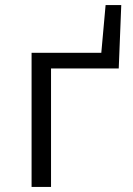

<svg xmlns="http://www.w3.org/2000/svg" viewBox="-20 -740 526 760"><path d="M105 -531H381L398 -720H460L450 -469H182V0H105Z"/></svg>

Font: Nebula Sans Book
Style: Regular
Weight: 400
Designer: Paul D. Hunt for Adobe (as Source Sans)
Foundry: Nebula Entertainment & Broadcasting LLC
Version: Version 1.010